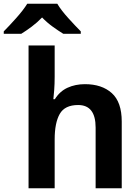

<svg xmlns="http://www.w3.org/2000/svg" viewBox="-73 -1002 744 1022"><path d="M218 -760H79V0H218V-260Q218 -348 245 -395.5Q272 -443 343 -443Q436 -443 436 -323V0H575V-355Q575 -459 522 -506.5Q469 -554 379 -554Q328 -554 286.5 -535Q245 -516 219 -474H211Q213 -489 215.5 -522.5Q218 -556 218 -594ZM232 -982H72Q51 -948 13 -905.5Q-25 -863 -53 -835V-822H40Q66 -838 95.5 -860Q125 -882 151 -909Q177 -882 207.5 -860Q238 -838 264 -822H357V-835Q330 -862 291 -905Q252 -948 232 -982Z"/></svg>

Font: Noto Sans UI
Style: Bold
Weight: 700
Designer: Monotype Design Team
Foundry: Monotype Imaging Inc.
Version: Version 1.901